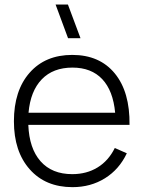

<svg xmlns="http://www.w3.org/2000/svg" viewBox="-20 -792 619 828"><path d="M292.5 15.1Q176.3 15.1 108.2 -61.8Q40 -138.7 40 -269Q40 -401.4 107.7 -478.3Q175.3 -555.2 291.5 -555.2Q409.7 -555.2 475.1 -475.3Q540.5 -395.5 538.6 -253.4H102.1Q106 -151.9 155 -96.4Q204.1 -41 291.5 -41Q353.5 -41 400.6 -69.8Q447.8 -98.6 475.1 -153.8L526.9 -130.9Q494.1 -61.5 432.6 -23.2Q371.1 15.1 292.5 15.1ZM103 -305.7H476.6Q467.8 -400.9 420.9 -450.7Q374 -500.5 292.5 -500.5Q209 -500.5 160.2 -450Q111.3 -399.4 103 -305.7ZM219.7 -772.5H272.9L327.1 -627.4H273.4Z"/></svg>

Font: Manrope Light
Style: Regular
Weight: 300
Designer: Mikhail Sharanda
Foundry: Mikhail Sharanda
Version: Version 4.505;FEAKit 1.0